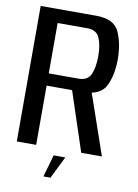

<svg xmlns="http://www.w3.org/2000/svg" viewBox="-91 -735 677 942"><g transform="rotate(10 247.5 -264.0)"><path d="M34 0H130.5V-295H308Q399.5 -295 425.8 -350.8Q452 -406.5 452 -482Q452 -558.5 426.5 -616.8Q401 -675 310.5 -675H34ZM355 0H458L345.5 -325.5L250 -317.5ZM130.5 -356V-607H279Q324 -607 339.5 -572.2Q355 -537.5 355 -481Q355 -425.5 339.8 -390.8Q324.5 -356 279 -356ZM192.5 146.5H227.5L282 36H224Z"/></g></svg>

Font: Anybody SemiCondensed
Style: Regular
Weight: 400
Width: 4
Version: Version 1.113;gftools[0.9.25]